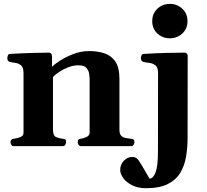

<svg xmlns="http://www.w3.org/2000/svg" viewBox="-20 -761 1076 1000"><path d="M51.3 0Q43 0 38.8 -7.3Q34.7 -14.6 34.7 -20Q34.7 -36.1 50.8 -38.1Q68.8 -40.5 85.7 -46.9Q102.5 -53.2 102.5 -69.3V-379.9Q102.5 -410.2 89.4 -420.9Q76.2 -431.6 59.1 -433.6Q42 -435.5 29.8 -439Q24.9 -441.4 21.5 -445.3Q18.1 -449.2 18.1 -458.5Q18.1 -464.4 21 -471.9Q23.9 -479.5 29.8 -480Q97.2 -483.9 152.6 -485.4Q208 -486.8 236.3 -486.8Q240.2 -486.8 245.1 -482.9Q250 -479 251 -467.3V-412.6Q260.3 -423.8 289.8 -443.4Q319.3 -462.9 360.4 -479Q401.4 -495.1 444.8 -495.1Q486.3 -495.1 522.2 -483.9Q558.1 -472.7 580.1 -441.5Q602.1 -410.3 602.1 -349.6V-85.4Q602.1 -62 612.5 -52.7Q623 -43.5 637.5 -41.7Q651.9 -40 664.1 -38.1Q672.4 -37.1 676.3 -33.9Q680.2 -30.8 680.2 -20Q680.2 -14.6 676 -7.3Q671.9 0 663.6 0H401.4Q393.1 0 388.9 -7.3Q384.8 -14.6 384.8 -20Q384.8 -27.8 387.5 -32.5Q390.1 -37.1 399.9 -38.1Q415.5 -40 431.2 -47.9Q446.8 -55.7 446.8 -69.3V-347.2Q446.8 -359.4 444.3 -376.7Q441.9 -394 429.9 -407.5Q418 -420.9 388.7 -420.9Q362.3 -420.9 336.2 -410.9Q310.1 -400.9 288.8 -386.7Q267.6 -372.6 255.9 -359.9V-85.4Q255.9 -54.2 272.2 -47.1Q288.6 -40 306.6 -38.1Q316.9 -37.1 320.6 -34.2Q324.2 -31.2 324.2 -20Q324.2 -14.6 320.1 -7.3Q315.9 0 307.6 0ZM740.2 219.2Q698.2 219.2 668 203.9Q637.7 188.5 621.8 166.3Q606 144 606 124Q606 96.7 624.5 76.7Q643.1 56.6 668.5 56.6Q683.1 56.6 692.1 63.7Q701.2 70.8 715.3 94.7Q729.5 118.7 758.8 169.4Q777.3 169.4 790 137.2Q802.7 105 802.7 27.8L803.2 -379.9Q803.2 -410.2 789.3 -420.9Q775.4 -431.6 757.1 -433.6Q738.8 -435.5 725.6 -439Q720.7 -441.4 717.3 -445.3Q713.9 -449.2 713.9 -458.5Q713.9 -464.4 716.8 -471.9Q719.7 -479.5 725.6 -480Q794.4 -484.4 853.8 -485.6Q913.1 -486.8 942.9 -486.8Q946.8 -486.8 952.1 -482.9Q957.5 -479 957.5 -467.3L957 -43Q957 7.3 949.2 54.2Q941.4 101.1 919.2 138.4Q897 175.8 854 197.5Q811 219.2 740.2 219.2ZM864.7 -561.5Q826.7 -561.5 799.8 -586.4Q772.9 -611.3 772.9 -650.9Q772.9 -690.4 799.8 -715.6Q826.7 -740.7 864.7 -740.7Q902.3 -740.7 929.4 -715.6Q956.5 -690.4 956.5 -650.9Q956.5 -611.3 929.4 -586.4Q902.3 -561.5 864.7 -561.5Z"/></svg>

Font: Gelasio
Style: Regular
Weight: 400
Designer: Eben Sorkin
Foundry: Eben Sorkin
Version: Version 1.008